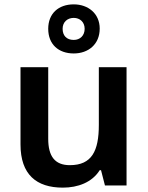

<svg xmlns="http://www.w3.org/2000/svg" viewBox="-20 -850 678 880"><path d="M318 -605C385 -605 437 -647 437 -719C437 -788 384 -830 318 -830C248 -830 201 -788 201 -718C201 -647 248 -605 318 -605ZM318 -667C285 -667 267 -687 267 -718C267 -749 289 -768 318 -768C346 -768 368 -749 368 -718C368 -687 347 -667 318 -667ZM560 -542H433V-278C433 -158 401 -93 300 -93C232 -93 201 -133 201 -214V-542H74V-188C74 -50 147 10 268 10C337 10 402 -14 437 -70H443L461 0H560Z"/></svg>

Font: Noto Sans Khmer UI SemiBold
Style: Regular
Weight: 600
Designer: Danh Hong and the Monotype Design Team
Foundry: Monotype Imaging Inc.
Version: Version 2.002